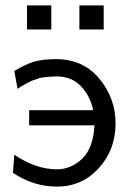

<svg xmlns="http://www.w3.org/2000/svg" viewBox="-20 -680 484 711"><path d="M28 -40 33 -107Q113 -53 191 -53Q242 -53 283.5 -91.5Q325 -130 330 -216H88V-272H325Q314 -325 279.5 -361Q245 -397 189 -397Q175 -397 162 -395.5Q149 -394 140 -393.5Q131 -393 119.5 -388.5Q108 -384 103.5 -383Q99 -382 87 -375.5Q75 -369 73.5 -368.5Q72 -368 58 -360L45 -351L33 -417Q76 -443 107.5 -452Q139 -461 188 -461Q288 -461 348 -388.5Q408 -316 408 -223Q408 -126 346 -57.5Q284 11 191 11Q104 11 28 -40ZM274 -571V-660H364V-571ZM80 -571V-660H170V-571Z"/></svg>

Font: CMU Sans Serif
Style: Medium
Weight: 500
Version: Version 0.7.0